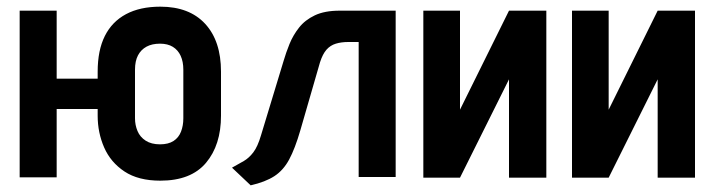

<svg xmlns="http://www.w3.org/2000/svg" viewBox="-20 -532 2143 576"><path d="M94 -296V-205H330V-296ZM643 -185V-317Q643 -409 595.5 -460.5Q548 -512 461 -512Q400 -512 358 -489.5Q316 -467 294.5 -424Q273 -381 273 -317V-185Q273 -134 292.5 -89.5Q312 -45 353.5 -17.5Q395 10 461 10Q553 10 598 -43.5Q643 -97 643 -185ZM530 -323V-177Q530 -155 523 -137Q516 -119 500.5 -109Q485 -99 460 -99Q434 -99 417 -110Q400 -121 392.5 -139Q385 -157 385 -177V-323Q385 -349 394 -366Q403 -383 419.5 -392Q436 -401 460 -401Q483 -401 498.5 -391.5Q514 -382 522 -364.5Q530 -347 530 -323ZM39 0H150V-500H39Z M999 -500Q954 -500 924.5 -486Q895 -472 877 -449Q859 -426 848.5 -400Q838 -374 831 -350L763 -126Q753 -92 740 -75Q727 -58 711.5 -49Q696 -40 676 -29L732 24Q776 14 803 -3.5Q830 -21 847.5 -53.5Q865 -86 881 -141L940 -345Q948 -370 959.5 -383Q971 -396 987.5 -401Q1004 -406 1025 -406H1056V-1H1167V-500Z M1360 -500H1250V1H1360L1507 -294V1H1619V-500H1507L1360 -203Z M1806 -500H1696V1H1806L1953 -294V1H2065V-500H1953L1806 -203Z"/></svg>

Font: Advent Pro
Style: Bold
Weight: 700
Designer: VivaRado, Andreas Kalpakidis
Foundry: VivaRado, Andreas Kalpakidis
Version: Version 3.000